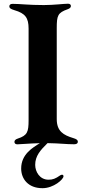

<svg xmlns="http://www.w3.org/2000/svg" viewBox="-20 -754 447 1012"><path d="M71.4 6.7C89.8 6.7 134.2 1.8 190 0.7C152.3 24.1 91.6 58.9 91.6 134.2C91.6 188.2 127.8 237.9 203.8 237.9C263.1 237.9 314.6 191.1 314.6 175.4C314.6 170.8 312.9 166.9 306.8 166.9C302.9 166.9 300.1 168.7 296.9 170.5C272 187.9 258.2 193.2 235.8 193.2C188.9 193.2 165.5 150.6 165.5 115.1C165.5 67.8 192.8 37.6 230.5 0.4C296.2 1.4 327.4 6.4 370.7 6.4C385.7 6.4 390.3 0.4 390.3 -7.1C390.3 -15.6 383.9 -21 365.8 -26.3C314.3 -41.9 279.1 -62.1 279.1 -126.4V-605.1C279.1 -672.2 284.4 -686.8 336.6 -705.3C348 -709.2 353.7 -714.8 353.7 -722.3C353.7 -729.4 348.7 -734.4 338.8 -734.4C316.1 -734.4 263.8 -727.3 211.3 -727.3C128.6 -727.3 87 -733.7 46.5 -733.7C34.1 -733.7 29.1 -728 29.1 -720.2C29.1 -711.6 35.9 -706.3 56.1 -700.3C113.3 -683.6 130.7 -660.2 130.7 -603V-121.4C130.7 -58.6 124.6 -40.1 73.2 -23.4C61.4 -19.5 56.1 -13.8 56.1 -6C56.1 1.4 61.1 6.7 71.4 6.7Z"/></svg>

Font: Margiela Serif Semibold
Style: Regular
Weight: 600
Designer: Andreas Faust, Stefan Endress
Version: Version 1.002;FEAKit 1.0